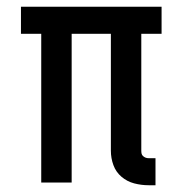

<svg xmlns="http://www.w3.org/2000/svg" viewBox="-20 -540 540 568"><path d="M440 8H420Q398 8 377 2.5Q356 -3 339.5 -17Q323 -31 315.5 -51.5Q308 -72 308 -94V-440H192V0H102V-440H42V-520H458V-440H398V-94Q398 -89 399 -85Q400 -81 403.5 -78Q407 -75 411 -73.5Q415 -72 420 -72H440Z"/></svg>

Font: Iosevka Fixed Medium
Style: Regular
Weight: 500
Monospace: yes
Designer: Belleve Invis
Foundry: Belleve Invis
Version: Version 32.3.0